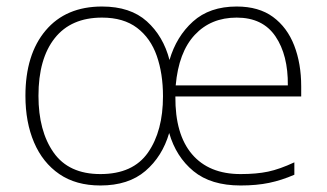

<svg xmlns="http://www.w3.org/2000/svg" viewBox="-20 -559 1003 589"><path d="M706 -539Q774 -539 817.5 -507Q861 -475 882.5 -419.5Q904 -364 904 -294V-263H518Q517 -147 569 -86Q621 -25 718 -25Q767 -25 802.5 -32.5Q838 -40 883 -61V-23Q844 -6 805.5 2Q767 10 718 10Q627 10 573.5 -34Q520 -78 499 -151Q478 -79 426 -34.5Q374 10 288 10Q213 10 162 -25Q111 -60 84.5 -122Q58 -184 58 -265Q58 -392 120 -465.5Q182 -539 293 -539Q380 -539 430.5 -493.5Q481 -448 500 -375Q521 -447 572 -493Q623 -539 706 -539ZM706 -505Q627 -505 577.5 -452Q528 -399 519 -297H863Q864 -390 825 -447.5Q786 -505 706 -505ZM293 -505Q198 -505 148 -442Q98 -379 98 -265Q98 -157 144.5 -91Q191 -25 288 -25Q388 -25 434 -91Q480 -157 480 -264Q480 -333 461 -387.5Q442 -442 400.5 -473.5Q359 -505 293 -505Z"/></svg>

Font: Noto Sans Lao Looped ExtraLight
Style: Regular
Weight: 200
Designer: Mark Frömberg, Ben Mitchell
Foundry: The Fontpad Ltd
Version: Version 1.002; ttfautohint (v1.8.4.7-5d5b)